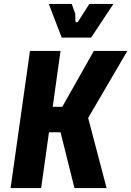

<svg xmlns="http://www.w3.org/2000/svg" viewBox="-20 -960 670 980"><path d="M34 0 133 -700H289L249 -415H298L459 -700H630L430 -358L524 0H360L289 -285H230L190 0ZM295 -768 229 -940H346L364 -890L365 -853Q365 -847 370.5 -846Q376 -845 380 -852L436 -940H559L445 -768Z"/></svg>

Font: Finlandica
Style: Bold Italic
Weight: 700
Italic angle: -8°
Designer: Niklas Ekholm, Juho Hiilivirta, Jaakko Suomalainen
Foundry: Helsinki Type Studio
Version: Version 1.064; ttfautohint (v1.8.4.7-5d5b)